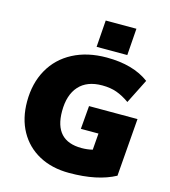

<svg xmlns="http://www.w3.org/2000/svg" viewBox="-133 -1033 1016 1148"><g transform="rotate(15 375.0 -458.5)"><path d="M714 -407 686 -49Q577 10 402 10Q295 10 215.5 -33Q136 -76 92.5 -154.5Q49 -233 49 -338Q49 -451 97 -536.5Q145 -622 234 -668.5Q323 -715 442 -715Q606 -715 705 -641L629 -490Q588 -519 549 -533Q510 -547 459 -547Q365 -547 315.5 -492Q266 -437 266 -336Q266 -153 435 -153Q471 -153 503 -161L511 -263H402L414 -407ZM568 -927 556 -761H366L378 -927Z"/></g></svg>

Font: Nunito Sans Heavy Heavy
Style: Italic
Weight: 400
Italic angle: -4.541°
Designer: Vernon Adams
Foundry: Vernon Adams
Version: Version 2.002